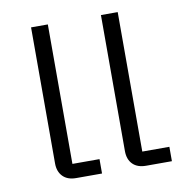

<svg xmlns="http://www.w3.org/2000/svg" viewBox="-69 -634 666 699"><g transform="rotate(-10 264.5 -284.5)"><path d="M157.2 0Q125.5 0 108.2 -17.8Q90.8 -35.6 90.8 -65.9V-568.8H152.8V-53.2H252.9V0ZM416 0Q383.8 0 366.5 -17.6Q349.1 -35.2 349.1 -65.9V-568.8H411.1V-53.2H511.2V0Z"/></g></svg>

Font: Anuphan Light
Style: Regular
Weight: 300
Designer: Mike Abbink, Paul van der Laan, Pieter van Rosmalen, Mint Tantisuwanna
Foundry: Bold Monday; Cadson Demak
Version: Version 3.002;hotconv 1.0.109;makeotfexe 2.5.65596